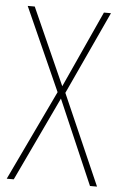

<svg xmlns="http://www.w3.org/2000/svg" viewBox="-52 -751 488 788"><g transform="rotate(5 192.0 -357.0)"><path d="M378 0 215 -372 373 -714H344L200 -398L59 -714H30L183 -372L6 0H35L199 -347L349 0Z"/></g></svg>

Font: Noto Sans Gujarati UI Condensed Thin
Style: Regular
Weight: 100
Width: 3
Designer: Jelle Bosma - Monotype Design Team, Universal Thirst
Foundry: Monotype Imaging Inc.
Version: Version 2.106